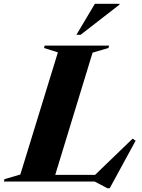

<svg xmlns="http://www.w3.org/2000/svg" viewBox="-70 -955 749 1010"><path d="M417 -678 220.5 -35H430L627.5 -225.5L643.5 -215L507 35.5H495.5L428 0H-49.5L-46.5 -12.5L37 -37L234.5 -679.5L161.5 -702.5L165 -715H504L500.5 -702.5ZM332 -772 429 -935H558.5V-930.5L354 -772Z"/></svg>

Font: Newsreader 72pt
Style: Bold Italic
Weight: 700
Italic angle: -17°
Designer: Hugues Gentile
Foundry: Production Type
Version: Version 1.003; ttfautohint (v1.8.3)